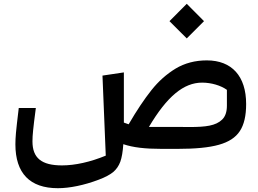

<svg xmlns="http://www.w3.org/2000/svg" viewBox="-20 -760 1345 999"><path d="M624.5 -383.3 513.2 -366.7 530.3 49.8C449.7 83 370.6 100.6 302.7 100.6C195.8 100.6 148.9 62 148.9 -24.4C148.9 -40.5 149.9 -59.6 152.3 -81.5C154.3 -103.5 159.2 -142.6 166.5 -198.2H77.6C69.8 -133.3 64.9 -90.3 63 -68.4C61 -46.4 60.1 -26.4 60.1 -9.3C60.1 141.6 135.3 219.2 281.2 219.2C342.3 219.2 418.5 203.6 494.1 174.8C526.9 162.6 551.3 149.4 568.4 135.7C585.4 121.6 597.7 103.5 606 81.5C613.8 59.6 619.1 28.8 621.6 -9.8C672.4 7.3 733.9 14.6 820.3 14.6H904.3C996.6 14.6 1067.9 7.8 1119.1 -6.8C1169.9 -21 1206.1 -44.4 1228 -78.1C1250 -111.3 1260.7 -158.2 1260.7 -218.8C1260.7 -363.3 1186.5 -445.8 1056.2 -445.8C995.6 -445.8 941.4 -431.6 894 -403.3C846.7 -374.5 804.2 -336.9 767.6 -290.5C730.5 -243.7 690.9 -184.6 649.4 -113.3L624.5 -122.1ZM754.9 -99.6C849.1 -258.3 935.5 -330.1 1031.7 -330.1C1079.1 -330.1 1128.9 -315.4 1160.6 -292.5V-210C1160.6 -177.7 1152.3 -153.8 1135.7 -137.7C1102.5 -105.5 1050.8 -99.1 965.3 -99.1L904.3 -99.6ZM861.8 -649.9 951.7 -560.1 1041.5 -649.9 951.7 -740.2Z"/></svg>

Font: SG Kara
Style: Regular
Weight: 400
Designer: Damoon Khanjanzadeh
Version: Version 1.000